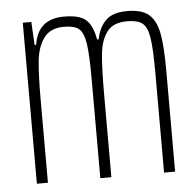

<svg xmlns="http://www.w3.org/2000/svg" viewBox="-43 -562 618 606"><g transform="rotate(-5 266.0 -259.0)"><path d="M50 -510H77L81 -437H86Q98 -518 181 -518Q230 -518 250.5 -500Q271 -482 279 -437H284Q291 -474 313 -496Q335 -518 381 -518Q427 -518 449.5 -499Q472 -480 480 -439Q488 -398 488 -320V0H453V-315Q453 -392 447.5 -427Q442 -462 426.5 -474Q411 -486 378 -486Q334 -486 314.5 -460Q295 -434 290.5 -391Q286 -348 286 -264V0H251V-315Q251 -392 245.5 -427Q240 -462 225.5 -474Q211 -486 178 -486Q135 -486 114.5 -458Q94 -430 89.5 -386Q85 -342 85 -264V0H50Z"/></g></svg>

Font: Saira Ultra Condensed Thin
Style: Regular
Weight: 100
Width: 1
Designer: Hector Gatti with collaboration of the Omnibus-Type team
Foundry: Omnibus-Type
Version: Version 1.001; ttfautohint (v1.8)